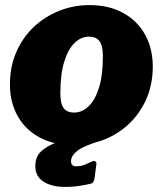

<svg xmlns="http://www.w3.org/2000/svg" viewBox="-20 -560 640 754"><path d="M268 10Q192 10 136 -20Q80 -50 49.5 -104Q19 -158 19 -228Q19 -298 44 -355.5Q69 -413 112.5 -454Q156 -495 212.5 -517.5Q269 -540 331 -540Q408 -540 464 -509Q520 -478 550 -423.5Q580 -369 580 -298Q580 -210 539 -140Q498 -70 427.5 -30Q357 10 268 10ZM271 -118Q302 -118 327.5 -142Q353 -166 368.5 -215Q384 -264 384 -339Q384 -380 371 -398Q358 -416 329 -416Q299 -416 273.5 -392Q248 -368 232.5 -318.5Q217 -269 217 -193Q217 -153 230 -135.5Q243 -118 271 -118ZM120 76Q122 61 130.5 47.5Q139 34 160 20Q181 6 222 -8L365 -4Q307 14 284 32Q261 50 259 70Q258 81 263 87Q268 93 279 93Q299 93 313.5 86.5Q328 80 342 74Q351 70 355.5 74.5Q360 79 358 89L351 141Q350 147 347 153Q344 159 338 161Q322 165 295 169.5Q268 174 235 174Q178 174 145.5 149.5Q113 125 120 76Z"/></svg>

Font: Libre Franklin Black
Style: Italic
Weight: 900
Italic angle: -8°
Designer: Pablo Impallari, Rodrigo Fuenzalida, Nhung Nguyen
Foundry: Impallari Type
Version: Version 3.000